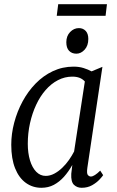

<svg xmlns="http://www.w3.org/2000/svg" viewBox="-20 -882 554 912"><path d="M395 -85.5Q391 -57.5 397.5 -50.5Q404 -43.5 411.5 -43.5Q420 -43.5 431.2 -50.8Q442.5 -58 456 -71.5L470 -50Q466 -43.5 452.5 -29Q439 -14.5 417.5 -2.2Q396 10 368 10Q346 10 331.2 -4.2Q316.5 -18.5 318.5 -56.5L323.5 -98.5Q305.5 -66.5 283.8 -42.2Q262 -18 235.8 -4Q209.5 10 176.5 10Q135 10 102.5 -13.5Q70 -37 51.8 -82.5Q33.5 -128 33.5 -194.5Q33.5 -246.5 47.5 -299.5Q61.5 -352.5 87.2 -400.2Q113 -448 149.2 -485.2Q185.5 -522.5 231.2 -544Q277 -565.5 329.5 -565.5Q355.5 -565.5 377 -558.8Q398.5 -552 415 -543L466.5 -564.5ZM383 -495Q372 -507 357.5 -512.5Q343 -518 323.5 -518Q287.5 -518 255.2 -501.2Q223 -484.5 196.8 -454.5Q170.5 -424.5 151.8 -384.2Q133 -344 122.5 -296.8Q112 -249.5 112 -199Q112 -155 122.5 -120.2Q133 -85.5 152.2 -66Q171.5 -46.5 197 -46.5Q217.5 -46.5 237.5 -57Q257.5 -67.5 275.5 -84.8Q293.5 -102 307.8 -122.5Q322 -143 332 -162.5ZM343 -627Q321 -627 308 -640.8Q295 -654.5 295 -681.5Q295 -711 313 -729.8Q331 -748.5 354.5 -748.5Q374.5 -748.5 387 -735.2Q399.5 -722 399.5 -697Q399.5 -665 382 -646Q364.5 -627 343 -627ZM256.5 -862H488L481.5 -807H249.5Z"/></svg>

Font: Merriweather 24pt SemiCondensed Light
Style: Italic
Weight: 300
Width: 4
Italic angle: -7.8°
Designer: Eben Sorkin
Foundry: Eben Sorkin
Version: Version 2.101